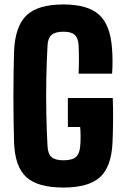

<svg xmlns="http://www.w3.org/2000/svg" viewBox="-20 -830 547 860"><path d="M264 10Q149 10 98 -36.5Q47 -83 43 -191Q42 -233 41 -286.5Q40 -340 40 -397.5Q40 -455 41 -508Q42 -561 43 -601Q48 -713 99 -761.5Q150 -810 264 -810Q374 -810 424.5 -763.5Q475 -717 482 -610Q484 -587 484 -555Q484 -523 482 -500H332Q335 -564 332 -628Q330 -660 314.5 -674Q299 -688 264 -688Q228 -688 211.5 -674Q195 -660 193 -628Q189 -558 187.5 -479.5Q186 -401 187.5 -322Q189 -243 193 -173Q195 -140 211.5 -126Q228 -112 264 -112Q302 -112 319 -126Q336 -140 339 -173Q341 -190 341 -217Q341 -244 339 -261H284V-391H485Q487 -345 486.5 -291Q486 -237 484 -191Q479 -83 428 -36.5Q377 10 264 10Z"/></svg>

Font: Big Shoulders Text Black
Style: Regular
Weight: 900
Designer: Patric King
Foundry: XO Type Co
Version: Version 1.000; ttfautohint (v1.8.2)